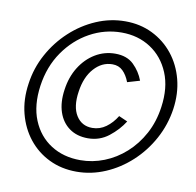

<svg xmlns="http://www.w3.org/2000/svg" viewBox="-82 -817 931 911"><g transform="rotate(10 383.5 -361.5)"><path d="M344 10Q271.5 10 212.2 -18.8Q153 -47.5 112.5 -98.5Q72 -149.5 54.5 -217Q37 -284.5 48.5 -362Q59 -438.5 95.8 -505.8Q132.5 -573 187.8 -624Q243 -675 310.5 -704Q378 -733 450 -733Q522 -733 581 -704Q640 -675 680.8 -624Q721.5 -573 739 -505.8Q756.5 -438.5 745.5 -362Q734 -284.5 697.2 -217Q660.5 -149.5 605.2 -98.5Q550 -47.5 482.8 -18.8Q415.5 10 344 10ZM352.5 -47Q411.5 -47 467.2 -69Q523 -91 569.2 -132.5Q615.5 -174 646.8 -232Q678 -290 688 -362Q701.5 -456.5 672 -527.5Q642.5 -598.5 582 -638Q521.5 -677.5 442 -677.5Q361 -677.5 289.2 -638Q217.5 -598.5 168.2 -527.5Q119 -456.5 105.5 -362Q92 -266 121 -195.2Q150 -124.5 210.5 -85.8Q271 -47 352.5 -47ZM370 -155.5Q317 -155.5 280.5 -181.8Q244 -208 228.2 -254.8Q212.5 -301.5 221.5 -363.5Q230 -425.5 259.5 -472.8Q289 -520 333.2 -546.8Q377.5 -573.5 429.5 -573.5Q486 -573.5 518.8 -541.5Q551.5 -509.5 567 -467.5L507.5 -450Q495 -483 475.2 -502.2Q455.5 -521.5 425 -521.5Q374.5 -521.5 336.8 -479.5Q299 -437.5 289 -365.5Q278 -292 304.5 -249.8Q331 -207.5 382 -207.5Q418 -207.5 447.8 -229Q477.5 -250.5 498.5 -285L540.5 -266.5Q513.5 -223.5 470 -189.5Q426.5 -155.5 370 -155.5Z"/></g></svg>

Font: Public Sans Light
Style: Italic
Weight: 300
Italic angle: -8°
Designer: The Public Sans project authors (U.S. Web Design System). Libre Franklin designed by Pablo Impallari and Rodrigo Fuenzal
Version: Version 1.007; ttfautohint (v1.8.1) -l 8 -r 50 -G 200 -x 14 